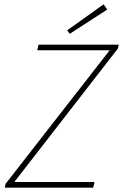

<svg xmlns="http://www.w3.org/2000/svg" viewBox="-20 -866 568 886"><path d="M2 0H410L416 -26H46L524 -642L528 -660H158L152 -634H486L6 -18ZM302 -710 475 -822 458 -846 290 -726Z"/></svg>

Font: Source Sans Pro ExtraLight
Style: Italic
Weight: 200
Italic angle: -11°
Designer: Paul D. Hunt
Foundry: Adobe Systems Incorporated
Version: Version 3.006;hotconv 1.0.111;makeotfexe 2.5.65597